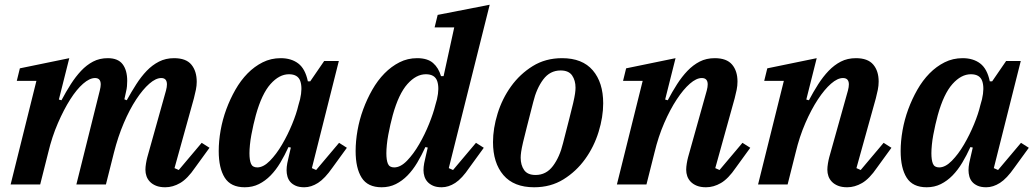

<svg xmlns="http://www.w3.org/2000/svg" viewBox="-20 -780 4377 812"><path d="M679 12Q656 12 640 5.5Q624 -1 614 -11.5Q604 -22 599.5 -35Q595 -48 595 -62Q595 -74 597.5 -89Q600 -104 603 -115L682 -397Q686 -412 686 -423Q686 -450 662 -450Q639 -450 611.5 -426Q584 -402 556 -359.5Q528 -317 503.5 -259.5Q479 -202 462 -135L428 0H303L402 -397Q406 -413 406 -423Q406 -450 382 -450Q359 -450 331.5 -426Q304 -402 277 -359.5Q250 -317 225 -259.5Q200 -202 184 -135L150 0H25L134 -438H51L64 -491L273 -534L229 -359L240 -356Q259 -392 279.5 -424Q300 -456 323 -480.5Q346 -505 373.5 -519.5Q401 -534 436 -534Q479 -534 498.5 -508.5Q518 -483 518 -438Q518 -427 517 -415.5Q516 -404 513 -392L506 -360L516 -356Q536 -392 556.5 -424Q577 -456 600.5 -480.5Q624 -505 652.5 -519.5Q681 -534 716 -534Q767 -534 789.5 -506.5Q812 -479 812 -434Q812 -418 808.5 -400.5Q805 -383 800 -364L718 -69L736 -61L833 -176L866 -155L805 -71Q773 -24 742 -6Q711 12 679 12Z M1015 12Q956 12 930.5 -28.5Q905 -69 905 -141Q905 -183 913 -228.5Q921 -274 937 -317.5Q953 -361 975.5 -400.5Q998 -440 1027 -469.5Q1056 -499 1091 -516.5Q1126 -534 1167 -534Q1212 -534 1241.5 -511.5Q1271 -489 1282 -436H1292L1351 -522H1413L1299 -69L1317 -61L1414 -176L1447 -155L1386 -71Q1354 -25 1325 -6.5Q1296 12 1267 12Q1245 12 1230.5 5.5Q1216 -1 1207.5 -11Q1199 -21 1195.5 -34Q1192 -47 1192 -60Q1192 -74 1195 -90Q1198 -106 1201 -117L1210 -156L1200 -158Q1184 -123 1165.5 -92Q1147 -61 1124.5 -38Q1102 -15 1075 -1.5Q1048 12 1015 12ZM1068 -72Q1094 -72 1121.5 -100Q1149 -128 1173 -169Q1197 -210 1215.5 -255Q1234 -300 1242 -335L1249 -360Q1260 -408 1250 -437Q1240 -466 1202 -466Q1161 -466 1124 -424.5Q1087 -383 1062 -293Q1057 -275 1052 -253Q1047 -231 1043 -209.5Q1039 -188 1037 -167.5Q1035 -147 1035 -132Q1035 -103 1041.5 -87.5Q1048 -72 1068 -72Z M1594 12Q1535 12 1509.5 -28.5Q1484 -69 1484 -141Q1484 -183 1492 -228.5Q1500 -274 1516 -317.5Q1532 -361 1554.5 -400.5Q1577 -440 1606 -469.5Q1635 -499 1669.5 -516.5Q1704 -534 1744 -534Q1788 -534 1811.5 -513.5Q1835 -493 1845 -458H1856L1901 -664H1818L1831 -717L2051 -760L1878 -69L1896 -61L1993 -176L2026 -155L1965 -71Q1934 -25 1905.5 -6.5Q1877 12 1848 12Q1826 12 1811.5 5.5Q1797 -1 1788 -11Q1779 -21 1775 -34Q1771 -47 1771 -60Q1771 -74 1774 -90Q1777 -106 1780 -117L1789 -156L1779 -158Q1763 -123 1744.5 -92Q1726 -61 1703.5 -38Q1681 -15 1654 -1.5Q1627 12 1594 12ZM1647 -72Q1674 -72 1701.5 -100.5Q1729 -129 1753 -170.5Q1777 -212 1795 -257Q1813 -302 1821 -335L1828 -360Q1839 -408 1829 -437Q1819 -466 1781 -466Q1740 -466 1703 -424.5Q1666 -383 1641 -293Q1636 -275 1631 -253Q1626 -231 1622 -209.5Q1618 -188 1616 -167.5Q1614 -147 1614 -132Q1614 -103 1620.5 -87.5Q1627 -72 1647 -72Z M2245 -40Q2290 -40 2318.5 -78Q2347 -116 2361 -174Q2377 -237 2387.5 -277.5Q2398 -318 2404 -344Q2410 -370 2412 -384.5Q2414 -399 2414 -409Q2414 -440 2399.5 -461Q2385 -482 2351 -482Q2306 -482 2277.5 -444Q2249 -406 2235 -348Q2219 -285 2208.5 -244.5Q2198 -204 2192 -178Q2186 -152 2184 -137.5Q2182 -123 2182 -113Q2182 -82 2196.5 -61Q2211 -40 2245 -40ZM2239 12Q2153 12 2109 -39.5Q2065 -91 2065 -179Q2065 -237 2084.5 -300Q2104 -363 2141.5 -415Q2179 -467 2233 -500.5Q2287 -534 2357 -534Q2443 -534 2487 -482.5Q2531 -431 2531 -343Q2531 -285 2511.5 -222Q2492 -159 2454.5 -107Q2417 -55 2363 -21.5Q2309 12 2239 12Z M2966 12Q2943 12 2927 5.5Q2911 -1 2901 -11.5Q2891 -22 2886.5 -35Q2882 -48 2882 -62Q2882 -74 2884.5 -89Q2887 -104 2890 -115L2969 -397Q2973 -412 2973 -423Q2973 -450 2948 -450Q2925 -450 2897.5 -426Q2870 -402 2842 -359.5Q2814 -317 2789 -259.5Q2764 -202 2748 -135L2714 0H2589L2698 -438H2615L2628 -491L2837 -534L2793 -359L2804 -356Q2823 -392 2843.5 -424Q2864 -456 2887.5 -480.5Q2911 -505 2939 -519.5Q2967 -534 3003 -534Q3053 -534 3076 -507Q3099 -480 3099 -435Q3099 -418 3095.5 -400.5Q3092 -383 3087 -364L3005 -69L3023 -61L3120 -176L3153 -155L3092 -71Q3060 -24 3029 -6Q2998 12 2966 12Z M3563 12Q3540 12 3524 5.5Q3508 -1 3498 -11.5Q3488 -22 3483.5 -35Q3479 -48 3479 -62Q3479 -74 3481.5 -89Q3484 -104 3487 -115L3566 -397Q3570 -412 3570 -423Q3570 -450 3545 -450Q3522 -450 3494.5 -426Q3467 -402 3439 -359.5Q3411 -317 3386 -259.5Q3361 -202 3345 -135L3311 0H3186L3295 -438H3212L3225 -491L3434 -534L3390 -359L3401 -356Q3420 -392 3440.5 -424Q3461 -456 3484.5 -480.5Q3508 -505 3536 -519.5Q3564 -534 3600 -534Q3650 -534 3673 -507Q3696 -480 3696 -435Q3696 -418 3692.5 -400.5Q3689 -383 3684 -364L3602 -69L3620 -61L3717 -176L3750 -155L3689 -71Q3657 -24 3626 -6Q3595 12 3563 12Z M3899 12Q3840 12 3814.5 -28.5Q3789 -69 3789 -141Q3789 -183 3797 -228.5Q3805 -274 3821 -317.5Q3837 -361 3859.5 -400.5Q3882 -440 3911 -469.5Q3940 -499 3975 -516.5Q4010 -534 4051 -534Q4096 -534 4125.5 -511.5Q4155 -489 4166 -436H4176L4235 -522H4297L4183 -69L4201 -61L4298 -176L4331 -155L4270 -71Q4238 -25 4209 -6.5Q4180 12 4151 12Q4129 12 4114.5 5.5Q4100 -1 4091.5 -11Q4083 -21 4079.5 -34Q4076 -47 4076 -60Q4076 -74 4079 -90Q4082 -106 4085 -117L4094 -156L4084 -158Q4068 -123 4049.5 -92Q4031 -61 4008.5 -38Q3986 -15 3959 -1.5Q3932 12 3899 12ZM3952 -72Q3978 -72 4005.5 -100Q4033 -128 4057 -169Q4081 -210 4099.5 -255Q4118 -300 4126 -335L4133 -360Q4144 -408 4134 -437Q4124 -466 4086 -466Q4045 -466 4008 -424.5Q3971 -383 3946 -293Q3941 -275 3936 -253Q3931 -231 3927 -209.5Q3923 -188 3921 -167.5Q3919 -147 3919 -132Q3919 -103 3925.5 -87.5Q3932 -72 3952 -72Z"/></svg>

Font: IBM Plex Serif SemiBold
Style: Italic
Weight: 600
Italic angle: -14°
Designer: Mike Abbink, Paul van der Laan, Pieter van Rosmalen
Foundry: Bold Monday
Version: Version 2.5